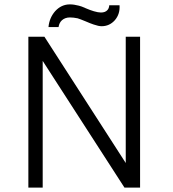

<svg xmlns="http://www.w3.org/2000/svg" viewBox="-20 -855 790 876"><path d="M109.4 1H174.8V-577.1L547.9 1H619.1V-687.5H553.7V-111.3L182.6 -687.5H109.4ZM479.5 -831.1H478.5Q477.5 -816.4 469.7 -808.6Q460 -797.9 440.4 -797.9Q427.7 -797.9 408.2 -803.7Q391.6 -808.6 371.1 -817.4L367.2 -819.3Q351.6 -826.2 339.8 -829.1Q317.4 -835 298.8 -835Q259.8 -835 231.4 -803.7Q205.1 -773.4 201.2 -731.4H247.1Q250 -751 262.7 -762.7Q277.3 -775.4 298.8 -775.4Q315.4 -775.4 334 -771.5Q346.7 -767.6 370.1 -757.8Q392.6 -748 407.2 -743.2Q429.7 -735.4 443.4 -735.4Q479.5 -735.4 503.9 -762.7Q528.3 -791 525.4 -831.1Z"/></svg>

Font: Dotum
Style: Regular
Weight: 400
Version: Version 2.21